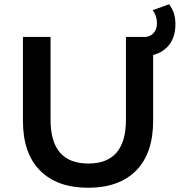

<svg xmlns="http://www.w3.org/2000/svg" viewBox="-20 -874 846 904"><path d="M573 -700H662Q687 -701 702 -717Q719 -735 719 -764Q719 -799 699 -826L776 -854Q806 -816 806 -760Q806 -691 766 -651Q740 -625 701 -615V-305Q701 -152 621 -71Q541 10 395 10Q249 10 168.5 -71Q88 -152 88 -305V-700H218V-310Q218 -104 396 -104Q573 -104 573 -310Z"/></svg>

Font: CMG Sans SemiBold
Style: Regular
Weight: 600
Designer: Julieta Ulanovsky
Foundry: Julieta Ulanovsky
Version: Version 7.200